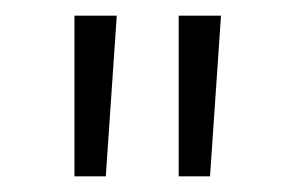

<svg xmlns="http://www.w3.org/2000/svg" viewBox="-20 -705 367 245"><path d="M248 -480H208V-685H262ZM115 -480H75V-685H129Z"/></svg>

Font: Work Sans Light
Style: Regular
Weight: 300
Designer: Wei Huang
Foundry: Wei Huang
Version: Version 1.500